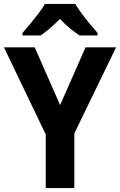

<svg xmlns="http://www.w3.org/2000/svg" viewBox="-20 -954 609 974"><path d="M285 -421 414 -714H569L357 -277V0H212V-272L0 -714H156ZM362 -934Q375 -912 394.5 -885.5Q414 -859 435.5 -833Q457 -807 475 -787V-774H384Q361 -789 334.5 -810.5Q308 -832 284 -858Q259 -832 233.5 -810.5Q208 -789 186 -774H94V-787Q111 -806 133 -832.5Q155 -859 175.5 -886Q196 -913 208 -934Z"/></svg>

Font: Noto Sans Armenian SemiCondensed
Style: Bold
Weight: 700
Width: 4
Designer: Monotype Design Team
Foundry: Monotype Imaging Inc.
Version: Version 2.008; ttfautohint (v1.8.4.7-5d5b)